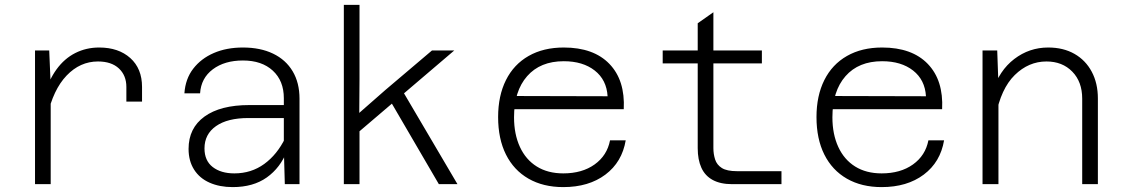

<svg xmlns="http://www.w3.org/2000/svg" viewBox="-20 -752 4590 784"><path d="M496 -337V-397Q496 -444 465.5 -472.5Q435 -501 380 -501Q307 -501 252 -443.5Q197 -386 173 -277L160 -360Q179 -425 211 -469Q243 -513 287.5 -535.5Q332 -558 385 -558Q464 -558 512 -515Q560 -472 560 -397V-337ZM123 0V-546H181L187 -404V0Z M1143 0 1139 -142V-351Q1139 -422 1094 -463.5Q1049 -505 972 -505Q897 -505 849 -469Q801 -433 797 -371H733Q737 -430 769 -471.5Q801 -513 853 -535.5Q905 -558 972 -558Q1043 -558 1095 -533Q1147 -508 1175 -461Q1203 -414 1203 -349V0ZM930 12Q877 12 836 -6Q795 -24 772.5 -59.5Q750 -95 750 -144Q750 -229 815 -276Q880 -323 998 -323H1151V-270H994Q909 -270 862 -237Q815 -204 815 -146Q815 -96 848.5 -70Q882 -44 937 -44Q1006 -44 1059 -82.5Q1112 -121 1145 -189L1152 -136Q1125 -67 1069.5 -27.5Q1014 12 930 12Z M1384 0V-732H1448V-431L1447 -291L1553 -384L1744 -546H1835L1448 -216V0ZM1772 0 1569 -348 1622 -384 1848 0Z M2280 12Q2198 12 2138 -22.5Q2078 -57 2046 -121Q2014 -185 2014 -274Q2014 -361 2046 -425Q2078 -489 2138.5 -523.5Q2199 -558 2282 -558Q2404 -558 2468.5 -491Q2533 -424 2527 -306H2065L2066 -360L2461 -359Q2457 -426 2408.5 -464Q2360 -502 2282 -502Q2186 -502 2132.5 -441Q2079 -380 2079 -273Q2079 -204 2103 -152Q2127 -100 2172 -72Q2217 -44 2280 -44Q2357 -44 2408 -80.5Q2459 -117 2471 -179H2535Q2520 -90 2452 -39Q2384 12 2280 12Z M2970 0Q2922 0 2890.5 -17Q2859 -34 2844 -67Q2829 -100 2829 -147V-657L2893 -702V-147Q2893 -123 2900 -101Q2907 -79 2927.5 -66Q2948 -53 2990 -53H3171V0ZM2686 -493V-546H3091V-493Z M3580 12Q3498 12 3438 -22.5Q3378 -57 3346 -121Q3314 -185 3314 -274Q3314 -361 3346 -425Q3378 -489 3438.5 -523.5Q3499 -558 3582 -558Q3704 -558 3768.5 -491Q3833 -424 3827 -306H3365L3366 -360L3761 -359Q3757 -426 3708.5 -464Q3660 -502 3582 -502Q3486 -502 3432.5 -441Q3379 -380 3379 -273Q3379 -204 3403 -152Q3427 -100 3472 -72Q3517 -44 3580 -44Q3657 -44 3708 -80.5Q3759 -117 3771 -179H3835Q3820 -90 3752 -39Q3684 12 3580 12Z M4399 0V-349Q4399 -418 4358.5 -459.5Q4318 -501 4253 -501Q4180 -501 4123.5 -445.5Q4067 -390 4046 -278L4033 -378Q4060 -464 4121.5 -511Q4183 -558 4260 -558Q4322 -558 4367.5 -532Q4413 -506 4438 -459Q4463 -412 4463 -350V0ZM3992 0V-546H4052L4057 -405V0Z"/></svg>

Font: Azeret Mono ExtraLight
Style: Regular
Weight: 250
Designer: Martin Vácha
Foundry: Displaay
Version: Version 1.002